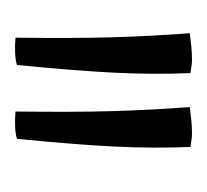

<svg xmlns="http://www.w3.org/2000/svg" viewBox="-30 -748 280 260"><g transform="rotate(90 110.0 -618.0)"><path d="M61 -738Q66 -738 71.5 -737Q77 -736 79 -736Q81 -686 78.5 -634Q76 -582 68 -501Q62 -499 52 -498.5Q42 -498 31 -499Q32 -578 30.5 -629.5Q29 -681 25 -735Q32 -736 42 -737Q52 -738 61 -738ZM161 -738Q166 -738 171.5 -737Q177 -736 179 -736Q181 -686 178.5 -634Q176 -582 168 -501Q162 -499 152 -498.5Q142 -498 131 -499Q132 -578 130.5 -629.5Q129 -681 125 -735Q132 -736 142 -737Q152 -738 161 -738Z"/></g></svg>

Font: Atma Light
Style: Regular
Weight: 300
Designer: Gregori Vincens, Jeremie Hornus, Riccardo Olocco, Yoann Minet.
Foundry: black foundry
Version: Version 1.102;PS 1.100;hotconv 1.0.86;makeotf.lib2.5.63406